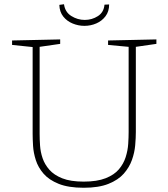

<svg xmlns="http://www.w3.org/2000/svg" viewBox="-20 -879 794 906"><path d="M490 -688 718 -693V-672L621 -658V-256Q621 -229 618 -194Q615 -159 602.5 -124Q590 -89 564 -59.5Q538 -30 492 -11.5Q446 7 375 7Q303 7 257 -11.5Q211 -30 185.5 -59.5Q160 -89 149 -123.5Q138 -158 136 -190.5Q134 -223 134 -247V-657L37 -667V-688L264 -693V-672L167 -658V-247Q167 -222 169 -192Q171 -162 181 -132.5Q191 -103 213 -78Q235 -53 274 -37.5Q313 -22 375 -22Q438 -22 478.5 -38Q519 -54 541 -80Q563 -106 573 -137.5Q583 -169 585 -200Q587 -231 587 -256V-658L490 -667ZM378 -757Q350 -757 323 -768Q296 -779 278.5 -801Q261 -823 260 -856L282 -859Q287 -822 316.5 -803.5Q346 -785 380 -785Q414 -785 442 -803Q470 -821 473 -857L495 -858Q495 -825 478 -802.5Q461 -780 434.5 -768.5Q408 -757 378 -757Z"/></svg>

Font: Bitter ExtraLight
Style: Regular
Weight: 200
Designer: Sol Matas, and Bitter project Authors
Foundry: Sol Matas
Version: Version 2.001